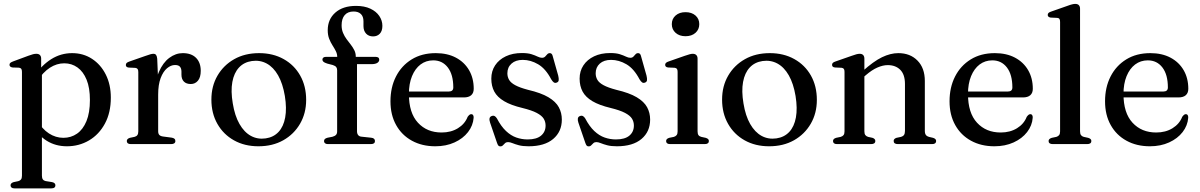

<svg xmlns="http://www.w3.org/2000/svg" viewBox="-20 -758 6310 1010"><path d="M196.5 -450V-388.5L200.5 -380V166Q200.5 179 205.5 185.8Q210.5 192.5 220 194.5L254 200Q263 202 267.2 206.2Q271.5 210.5 271.5 217Q271.5 224.5 266 228.8Q260.5 233 249 233H57Q46 233 40.8 228.8Q35.5 224.5 35.5 217Q35.5 211 39.5 206.8Q43.5 202.5 52 200L76 195Q85.5 192.5 90.5 186Q95.5 179.5 95.5 166V-380Q95.5 -391 91.8 -396Q88 -401 79.5 -402L45.5 -403Q37.5 -404.5 33.8 -408Q30 -411.5 30 -417Q30 -423.5 34.2 -427.2Q38.5 -431 49 -435L130 -465Q144.5 -470.5 154 -472.8Q163.5 -475 171 -475Q184 -475 190.2 -468.2Q196.5 -461.5 196.5 -450ZM176.5 -332 160.5 -357.5Q199 -415 249.5 -446.8Q300 -478.5 359.5 -478.5Q418 -478.5 464 -448.5Q510 -418.5 536.5 -365.8Q563 -313 563 -244.5Q563 -165.5 532 -108Q501 -50.5 448.5 -19.5Q396 11.5 332 11.5Q272.5 11.5 226.2 -17.2Q180 -46 152 -99.5L176 -124Q201.5 -79.5 237.2 -56.2Q273 -33 313.5 -33Q353.5 -33 385 -54.8Q416.5 -76.5 434.8 -120.8Q453 -165 453 -232Q453 -296 435.5 -338.8Q418 -381.5 387.5 -403.2Q357 -425 318 -425Q278.5 -425 242.5 -401.8Q206.5 -378.5 176.5 -332Z M795 -260Q795 -331 816 -379.8Q837 -428.5 870.5 -453.5Q904 -478.5 941.5 -478.5Q986.5 -478.5 1011.2 -453.8Q1036 -429 1036 -385.5Q1036 -351 1021.2 -333.5Q1006.5 -316 983.5 -316Q960 -316 947.2 -329Q934.5 -342 934.5 -365.5V-382.5Q934 -399 926.2 -407.5Q918.5 -416 900.5 -416Q879 -416 858.5 -398.8Q838 -381.5 825 -347Q812 -312.5 812 -260ZM807 -449.5 812 -330.5V-67.5Q812 -55 817.8 -48.5Q823.5 -42 837 -40L882.5 -34Q892.5 -32.5 897.5 -28.2Q902.5 -24 902.5 -16Q902.5 -8.5 896.8 -4.2Q891 0 880 0H668.5Q657.5 0 652.2 -4.2Q647 -8.5 647 -16Q647 -22 651 -26.2Q655 -30.5 663.5 -33L687.5 -38Q697.5 -40.5 702.5 -47.2Q707.5 -54 707.5 -67V-379Q707.5 -390 703.8 -395Q700 -400 691.5 -401L657.5 -402.5Q649 -403.5 645.5 -407Q642 -410.5 642 -416Q642 -422.5 646.2 -426.8Q650.5 -431 661 -434.5L744 -463.5Q763 -470.5 772.2 -472.8Q781.5 -475 787 -475Q796.5 -475 801 -469Q805.5 -463 807 -449.5Z M1343 -478.5Q1416 -478.5 1472 -447.2Q1528 -416 1559.2 -360.5Q1590.5 -305 1590.5 -232.5Q1590.5 -162.5 1558.5 -107.2Q1526.5 -52 1470.2 -20.2Q1414 11.5 1339.5 11.5Q1266.5 11.5 1210.8 -19.8Q1155 -51 1123.5 -106.5Q1092 -162 1092 -234Q1092 -305 1124 -360Q1156 -415 1212.2 -446.8Q1268.5 -478.5 1343 -478.5ZM1377.5 -30Q1419 -36 1445.2 -64Q1471.5 -92 1480.2 -140Q1489 -188 1478.5 -253Q1467.5 -318.5 1443 -361.5Q1418.5 -404.5 1383 -423.8Q1347.5 -443 1305 -437Q1263.5 -431 1237.2 -402.8Q1211 -374.5 1202.2 -326.8Q1193.5 -279 1204.5 -214Q1215 -149 1239.8 -105.8Q1264.5 -62.5 1299.8 -43.2Q1335 -24 1377.5 -30Z M1858 -67.5Q1858 -55 1864 -47.5Q1870 -40 1881.5 -39L1933 -33.5Q1943 -32.5 1947.8 -27.8Q1952.5 -23 1952.5 -16Q1952.5 0 1930.5 0H1705Q1695.5 0 1690 -4.2Q1684.5 -8.5 1684.5 -15.5Q1684.5 -22.5 1689 -26.8Q1693.5 -31 1703 -33.5L1728.5 -38.5Q1741.5 -42 1747.5 -48.5Q1753.5 -55 1753.5 -66.5V-388.5Q1753.5 -398.5 1748.8 -405Q1744 -411.5 1730.5 -416L1701.5 -423.5Q1686 -428.5 1681 -433.5Q1676 -438.5 1676 -444.5Q1676 -451 1680.8 -455Q1685.5 -459 1696 -459H1777.5L1754 -441.5V-458Q1754 -474.5 1746.5 -489.2Q1739 -504 1729 -519.5Q1719 -535 1711.5 -554.2Q1704 -573.5 1704 -599Q1704 -656.5 1744 -691.8Q1784 -727 1853 -727Q1897 -727 1928 -712.5Q1959 -698 1975.2 -674Q1991.5 -650 1991.5 -622Q1991.5 -595 1978 -580.8Q1964.5 -566.5 1942.5 -566.5Q1919.5 -566.5 1905.8 -581.2Q1892 -596 1892 -621V-646Q1892 -671 1878.5 -684.2Q1865 -697.5 1840 -697.5Q1809.5 -697.5 1793.2 -678.5Q1777 -659.5 1777 -625Q1777 -603 1784.5 -585Q1792 -567 1803.2 -552Q1814.5 -537 1825.5 -522.8Q1836.5 -508.5 1844 -493.5Q1851.5 -478.5 1851.5 -461V-441L1838 -459H1955Q1965 -459 1970 -455.2Q1975 -451.5 1975 -444Q1975 -434 1964.8 -427.2Q1954.5 -420.5 1933 -420.5H1858Z M2472 -291Q2472 -269 2458.8 -257.2Q2445.5 -245.5 2420.5 -245.5H2101V-276.5H2340.5Q2364.5 -276.5 2364.5 -298Q2364.5 -365.5 2335.8 -403Q2307 -440.5 2259 -440.5Q2221 -440.5 2192.2 -418.8Q2163.5 -397 2147.2 -357.2Q2131 -317.5 2131 -263.5Q2131 -164 2178.5 -112.5Q2226 -61 2303 -61Q2352.5 -61 2389 -83.5Q2425.5 -106 2440 -143.5Q2446 -151.5 2450.2 -154.5Q2454.5 -157.5 2459.5 -157.5Q2466 -157.5 2469 -152Q2472 -146.5 2471.5 -138.5Q2468.5 -97.5 2442 -63.2Q2415.5 -29 2371 -8.8Q2326.5 11.5 2270 11.5Q2200 11.5 2146.8 -17.8Q2093.5 -47 2063.8 -100.2Q2034 -153.5 2034 -225Q2034 -298.5 2063 -355.5Q2092 -412.5 2145.5 -445.5Q2199 -478.5 2272.5 -478.5Q2333.5 -478.5 2378.2 -454.8Q2423 -431 2447.5 -388.8Q2472 -346.5 2472 -291Z M2730 -443Q2692.5 -443 2670.8 -423.5Q2649 -404 2649 -372.5Q2649 -353.5 2658 -338Q2667 -322.5 2690.5 -309.8Q2714 -297 2757.5 -285.5Q2826 -269.5 2864.8 -246.5Q2903.5 -223.5 2919.5 -194Q2935.5 -164.5 2935.5 -129Q2935.5 -65.5 2890 -27Q2844.5 11.5 2760.5 11.5Q2729.5 11.5 2709.2 6Q2689 0.5 2675.8 -5Q2662.5 -10.5 2652.5 -10.5Q2643 -10.5 2637 -5Q2631 0.5 2625.8 6.2Q2620.5 12 2612 12Q2605 12 2601.5 7.8Q2598 3.5 2594.5 -6.5L2558 -113Q2553.5 -126.5 2555.2 -135.2Q2557 -144 2566 -147.5Q2575 -151 2581.8 -147.5Q2588.5 -144 2594 -135Q2616 -93 2641.8 -68.8Q2667.5 -44.5 2696.2 -34.5Q2725 -24.5 2755.5 -24.5Q2802.5 -24.5 2826.2 -44.5Q2850 -64.5 2850 -97.5Q2850 -117.5 2840 -133.8Q2830 -150 2803.5 -164Q2777 -178 2728 -190Q2667.5 -204.5 2631.8 -225.8Q2596 -247 2580.2 -276.2Q2564.5 -305.5 2564.5 -344.5Q2564.5 -384 2584.5 -414.2Q2604.5 -444.5 2640.8 -461.8Q2677 -479 2725.5 -479Q2756.5 -479 2776 -472.8Q2795.5 -466.5 2808.2 -460.2Q2821 -454 2831 -454Q2841.5 -454 2847.5 -460.2Q2853.5 -466.5 2858.8 -472.5Q2864 -478.5 2872.5 -478.5Q2878 -478.5 2882 -474.5Q2886 -470.5 2888 -461L2916.5 -360Q2920 -345.5 2919 -336.2Q2918 -327 2908.5 -323.5Q2899.5 -320 2893 -324.8Q2886.5 -329.5 2879.5 -341Q2850.5 -396.5 2811 -419.8Q2771.5 -443 2730 -443Z M3194.5 -443Q3157 -443 3135.2 -423.5Q3113.5 -404 3113.5 -372.5Q3113.5 -353.5 3122.5 -338Q3131.5 -322.5 3155 -309.8Q3178.5 -297 3222 -285.5Q3290.5 -269.5 3329.2 -246.5Q3368 -223.5 3384 -194Q3400 -164.5 3400 -129Q3400 -65.5 3354.5 -27Q3309 11.5 3225 11.5Q3194 11.5 3173.8 6Q3153.5 0.5 3140.2 -5Q3127 -10.5 3117 -10.5Q3107.5 -10.5 3101.5 -5Q3095.5 0.5 3090.2 6.2Q3085 12 3076.5 12Q3069.5 12 3066 7.8Q3062.5 3.5 3059 -6.5L3022.5 -113Q3018 -126.5 3019.8 -135.2Q3021.5 -144 3030.5 -147.5Q3039.5 -151 3046.2 -147.5Q3053 -144 3058.5 -135Q3080.5 -93 3106.2 -68.8Q3132 -44.5 3160.8 -34.5Q3189.5 -24.5 3220 -24.5Q3267 -24.5 3290.8 -44.5Q3314.5 -64.5 3314.5 -97.5Q3314.5 -117.5 3304.5 -133.8Q3294.5 -150 3268 -164Q3241.5 -178 3192.5 -190Q3132 -204.5 3096.2 -225.8Q3060.5 -247 3044.8 -276.2Q3029 -305.5 3029 -344.5Q3029 -384 3049 -414.2Q3069 -444.5 3105.2 -461.8Q3141.5 -479 3190 -479Q3221 -479 3240.5 -472.8Q3260 -466.5 3272.8 -460.2Q3285.5 -454 3295.5 -454Q3306 -454 3312 -460.2Q3318 -466.5 3323.2 -472.5Q3328.5 -478.5 3337 -478.5Q3342.5 -478.5 3346.5 -474.5Q3350.5 -470.5 3352.5 -461L3381 -360Q3384.5 -345.5 3383.5 -336.2Q3382.5 -327 3373 -323.5Q3364 -320 3357.5 -324.8Q3351 -329.5 3344 -341Q3315 -396.5 3275.5 -419.8Q3236 -443 3194.5 -443Z M3649.5 -449.5V-67.5Q3649.5 -54 3654.2 -47.2Q3659 -40.5 3669 -38L3692 -33Q3700.5 -30.5 3704.8 -26.5Q3709 -22.5 3709 -16Q3709 -8.5 3703.5 -4.2Q3698 0 3687 0H3505.5Q3494.5 0 3489.2 -4.2Q3484 -8.5 3484 -16Q3484 -22 3488 -26.2Q3492 -30.5 3500.5 -33L3525 -38Q3534.5 -41 3539.5 -47.5Q3544.5 -54 3544.5 -67V-380Q3544.5 -391 3540.8 -395.8Q3537 -400.5 3528.5 -401.5L3494.5 -403Q3486.5 -404 3482.8 -407.5Q3479 -411 3479 -417Q3479 -423 3483.2 -427.2Q3487.5 -431.5 3498 -435L3582.5 -464.5Q3598.5 -470 3607.8 -472.5Q3617 -475 3624 -475Q3636.5 -475 3643 -468.2Q3649.5 -461.5 3649.5 -449.5ZM3586 -567.5Q3554 -567.5 3534 -585.2Q3514 -603 3514 -631Q3514 -659 3534 -676.5Q3554 -694 3586 -694Q3618.5 -694 3638.5 -676.5Q3658.5 -659 3658.5 -631Q3658.5 -603 3638.5 -585.2Q3618.5 -567.5 3586 -567.5Z M4029.5 -478.5Q4102.5 -478.5 4158.5 -447.2Q4214.5 -416 4245.8 -360.5Q4277 -305 4277 -232.5Q4277 -162.5 4245 -107.2Q4213 -52 4156.8 -20.2Q4100.5 11.5 4026 11.5Q3953 11.5 3897.2 -19.8Q3841.5 -51 3810 -106.5Q3778.5 -162 3778.5 -234Q3778.5 -305 3810.5 -360Q3842.5 -415 3898.8 -446.8Q3955 -478.5 4029.5 -478.5ZM4064 -30Q4105.5 -36 4131.8 -64Q4158 -92 4166.8 -140Q4175.5 -188 4165 -253Q4154 -318.5 4129.5 -361.5Q4105 -404.5 4069.5 -423.8Q4034 -443 3991.5 -437Q3950 -431 3923.8 -402.8Q3897.5 -374.5 3888.8 -326.8Q3880 -279 3891 -214Q3901.5 -149 3926.2 -105.8Q3951 -62.5 3986.2 -43.2Q4021.5 -24 4064 -30Z M4527 -449.5V-67.5Q4527 -54 4532 -47.5Q4537 -41 4546.5 -38L4569.5 -33Q4584.5 -28 4584.5 -16.5Q4584.5 0 4562 0H4383.5Q4372.5 0 4367.2 -4.2Q4362 -8.5 4362 -16Q4362 -22 4366 -26.2Q4370 -30.5 4378.5 -33L4402.5 -38Q4412.5 -41 4417.5 -47.5Q4422.5 -54 4422.5 -67V-380Q4422.5 -391 4418.8 -395.8Q4415 -400.5 4406.5 -401.5L4372.5 -403Q4364 -404 4360.5 -407.5Q4357 -411 4357 -417Q4357 -423 4361 -427.2Q4365 -431.5 4376 -435L4460.5 -464.5Q4475.5 -470 4485 -472.5Q4494.5 -475 4502.5 -475Q4514.5 -475 4520.8 -468.2Q4527 -461.5 4527 -449.5ZM4513 -344 4494 -363 4516 -382Q4575 -435.5 4619.8 -457Q4664.5 -478.5 4705.5 -478.5Q4768 -478.5 4806.5 -439.2Q4845 -400 4845 -332V-69.5Q4845 -55 4850.8 -47.8Q4856.5 -40.5 4866.5 -38L4888 -33Q4896.5 -30.5 4900.5 -26.2Q4904.5 -22 4904.5 -16Q4904.5 -8.5 4899.2 -4.2Q4894 0 4883 0H4703.5Q4681 0 4681 -16.5Q4681 -28 4696 -33L4720 -38Q4730.5 -41 4735.5 -48.2Q4740.5 -55.5 4740.5 -69.5V-316Q4740.5 -366 4715.8 -390.8Q4691 -415.5 4650 -415.5Q4625 -415.5 4596 -403Q4567 -390.5 4534.5 -362.5Z M5413 -291Q5413 -269 5399.8 -257.2Q5386.5 -245.5 5361.5 -245.5H5042V-276.5H5281.5Q5305.5 -276.5 5305.5 -298Q5305.5 -365.5 5276.8 -403Q5248 -440.5 5200 -440.5Q5162 -440.5 5133.2 -418.8Q5104.5 -397 5088.2 -357.2Q5072 -317.5 5072 -263.5Q5072 -164 5119.5 -112.5Q5167 -61 5244 -61Q5293.5 -61 5330 -83.5Q5366.5 -106 5381 -143.5Q5387 -151.5 5391.2 -154.5Q5395.5 -157.5 5400.5 -157.5Q5407 -157.5 5410 -152Q5413 -146.5 5412.5 -138.5Q5409.5 -97.5 5383 -63.2Q5356.5 -29 5312 -8.8Q5267.5 11.5 5211 11.5Q5141 11.5 5087.8 -17.8Q5034.5 -47 5004.8 -100.2Q4975 -153.5 4975 -225Q4975 -298.5 5004 -355.5Q5033 -412.5 5086.5 -445.5Q5140 -478.5 5213.5 -478.5Q5274.5 -478.5 5319.2 -454.8Q5364 -431 5388.5 -388.8Q5413 -346.5 5413 -291Z M5661.5 -712.5V-67.5Q5661.5 -54 5666.5 -47.2Q5671.5 -40.5 5681 -38L5704 -33Q5712.5 -30.5 5716.8 -26.5Q5721 -22.5 5721 -16Q5721 -8.5 5715.5 -4.2Q5710 0 5699 0H5518Q5507 0 5501.5 -4.2Q5496 -8.5 5496 -16Q5496 -22 5500.2 -26.2Q5504.5 -30.5 5513 -33L5537 -38Q5546.5 -41 5551.5 -47.5Q5556.5 -54 5556.5 -67V-642.5Q5556.5 -653.5 5553 -658.5Q5549.5 -663.5 5541 -664L5506.5 -665.5Q5498.5 -667 5495 -670.5Q5491.5 -674 5491.5 -679.5Q5491.5 -685.5 5495.5 -689.8Q5499.5 -694 5510.5 -697.5L5594.5 -727Q5610.5 -733 5620 -735.2Q5629.5 -737.5 5636 -737.5Q5649 -737.5 5655.2 -730.8Q5661.5 -724 5661.5 -712.5Z M6231 -291Q6231 -269 6217.8 -257.2Q6204.5 -245.5 6179.5 -245.5H5860V-276.5H6099.5Q6123.5 -276.5 6123.5 -298Q6123.5 -365.5 6094.8 -403Q6066 -440.5 6018 -440.5Q5980 -440.5 5951.2 -418.8Q5922.5 -397 5906.2 -357.2Q5890 -317.5 5890 -263.5Q5890 -164 5937.5 -112.5Q5985 -61 6062 -61Q6111.5 -61 6148 -83.5Q6184.5 -106 6199 -143.5Q6205 -151.5 6209.2 -154.5Q6213.5 -157.5 6218.5 -157.5Q6225 -157.5 6228 -152Q6231 -146.5 6230.5 -138.5Q6227.5 -97.5 6201 -63.2Q6174.5 -29 6130 -8.8Q6085.5 11.5 6029 11.5Q5959 11.5 5905.8 -17.8Q5852.5 -47 5822.8 -100.2Q5793 -153.5 5793 -225Q5793 -298.5 5822 -355.5Q5851 -412.5 5904.5 -445.5Q5958 -478.5 6031.5 -478.5Q6092.5 -478.5 6137.2 -454.8Q6182 -431 6206.5 -388.8Q6231 -346.5 6231 -291Z"/></svg>

Font: Fraunces 20pt
Style: Regular
Weight: 400
Version: Version 1.000;[b76b70a41]